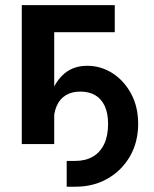

<svg xmlns="http://www.w3.org/2000/svg" viewBox="-20 -559 597 745"><path d="M238.8 165.5V65.4H271.5Q312 65.4 340.6 48.6Q369.1 31.7 384.3 -0.2Q399.4 -32.2 399.4 -78.6Q399.4 -119.1 386.7 -147Q374 -174.8 350.1 -189.2Q326.2 -203.6 292 -203.6Q258.8 -203.6 235.6 -189.7Q212.4 -175.8 200.2 -148.4Q188 -121.1 188 -81.5H160.6Q160.6 -144 178 -194.3Q195.3 -244.6 230.5 -274.2Q265.6 -303.7 318.8 -303.7Q371.6 -303.7 416.5 -274.9Q461.4 -246.1 488.8 -195.3Q516.1 -144.5 516.1 -78.6Q516.1 -7.8 484.4 47.4Q452.6 102.5 397.7 134Q342.8 165.5 272.9 165.5ZM425.3 -539.1V-434.1H190.4V0H64.5V-539.1Z"/></svg>

Font: Inter 18pt SemiBold
Style: Regular
Weight: 600
Designer: Rasmus Andersson
Foundry: rsms
Version: Version 4.001;git-66647c0bb